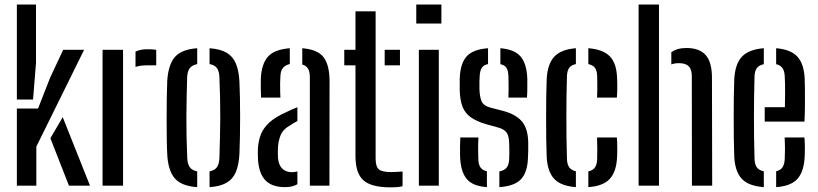

<svg xmlns="http://www.w3.org/2000/svg" viewBox="-20 -820 3614 848"><path d="M54.5 0V-340.5H148L201 -476L259 -600H351.5L140.5 -172.5V0ZM54.5 -380.5V-800H139V-542.5L126 -380.5ZM202.5 -209.5 257 -302.5 377.5 0H284.5Z M433 0V-600H523.5V0ZM578.5 -524.5V-592Q599 -602.5 631.5 -602.5Q641 -602.5 651 -602Q661 -601.5 670 -600V-531.5H632.5Q599.5 -531.5 578.5 -524.5Z M718.5 -140.5Q717 -169.5 716.5 -209.8Q716 -250 716 -294.2Q716 -338.5 716.5 -381.5Q717 -424.5 718.5 -459.5Q722.5 -533.5 752 -567.8Q781.5 -602 851 -607V-537Q827.5 -532 817.5 -518Q807.5 -504 806.5 -478Q805.5 -439.5 804.5 -396Q803.5 -352.5 803.2 -306.8Q803 -261 804 -214.5Q805 -168 807 -122.5Q808 -96 818 -81.8Q828 -67.5 851 -63V6.5Q781 2 751.5 -32.8Q722 -67.5 718.5 -140.5ZM905.5 6.5V-63Q929 -68 938.5 -82Q948 -96 949 -121Q950.5 -166.5 951.5 -210.8Q952.5 -255 952.8 -299.2Q953 -343.5 952 -388.2Q951 -433 949 -479.5Q948 -505 938.2 -519Q928.5 -533 905.5 -537V-607Q953 -603.5 980.8 -587.2Q1008.5 -571 1021.8 -539.5Q1035 -508 1037.5 -459.5Q1039 -427.5 1039.8 -387Q1040.5 -346.5 1040.5 -303.2Q1040.5 -260 1039.8 -218Q1039 -176 1037.5 -140.5Q1035 -92 1021.8 -60.5Q1008.5 -29 980.5 -12.8Q952.5 3.5 905.5 6.5Z M1119.5 -114.5Q1119 -127 1118.8 -139.2Q1118.5 -151.5 1119 -164Q1121.5 -200.5 1133.2 -228.8Q1145 -257 1171 -280.2Q1197 -303.5 1243 -324Q1255 -330 1267.8 -335.8Q1280.5 -341.5 1293.5 -346.5V-285.5Q1286.5 -282 1278.5 -277Q1270.5 -272 1261.5 -266.5Q1229 -248.5 1218.5 -220.8Q1208 -193 1207.5 -163Q1207 -149.5 1207.2 -140.2Q1207.5 -131 1208 -120.5Q1210.5 -92 1226.2 -75.8Q1242 -59.5 1269.5 -59.5Q1283.5 -59.5 1293.5 -63V-6.5Q1272.5 6.5 1239.5 6.5Q1182 6.5 1153 -22.8Q1124 -52 1119.5 -114.5ZM1133 -389Q1132 -408 1131.8 -430.5Q1131.5 -453 1132 -473Q1135 -537 1163 -569.2Q1191 -601.5 1260 -607V-537Q1241.5 -533.5 1230.5 -521Q1219.5 -508.5 1218.5 -484.5Q1217.5 -471 1217.2 -451.8Q1217 -432.5 1217.5 -415Q1218 -397.5 1218.5 -389ZM1348.5 0V-478.5Q1348.5 -502.5 1340.8 -516.2Q1333 -530 1315 -535V-607Q1383.5 -601.5 1409.5 -566.8Q1435.5 -532 1435.5 -461L1435 0Z M1500.5 -531.5V-600H1550V-770H1639V-120Q1639 -85 1652.8 -72.5Q1666.5 -60 1706.5 -60Q1721.5 -60 1732.5 -60.8Q1743.5 -61.5 1758 -62.5V2.5Q1746 5.5 1733.2 6.5Q1720.5 7.5 1705.5 7.5Q1620 7.5 1585 -23.8Q1550 -55 1550 -130.5V-531.5ZM1679 -531.5V-600H1746.5V-531.5Z M1818.5 -716V-800H1929.5V-716ZM1830 0V-600H1918V0Z M2012 -128.5Q2011.5 -152 2011.8 -172.5Q2012 -193 2013 -213H2093Q2091.5 -181.5 2091.8 -159Q2092 -136.5 2092.5 -119.5Q2093 -94 2101.8 -81Q2110.5 -68 2130.5 -63.5V6.5Q2067 2 2040.8 -30.2Q2014.5 -62.5 2012 -128.5ZM2185.5 6.5V-63Q2208 -67 2218.2 -80.2Q2228.5 -93.5 2229 -120Q2229.5 -134.5 2229.5 -143.8Q2229.5 -153 2229.5 -161.8Q2229.5 -170.5 2229 -183Q2228.5 -215.5 2219.5 -231.5Q2210.5 -247.5 2183 -256L2125.5 -272Q2085 -284 2060 -301.5Q2035 -319 2023.5 -347Q2012 -375 2010.5 -419Q2010.5 -435.5 2010.5 -446.8Q2010.5 -458 2010.5 -470.5Q2012 -537.5 2040 -569.8Q2068 -602 2135.5 -607V-537Q2116 -533 2107.8 -520.2Q2099.5 -507.5 2098.5 -482Q2098 -473.5 2097.5 -459.8Q2097 -446 2097.5 -427.5Q2098.5 -394 2106.5 -373.8Q2114.5 -353.5 2145 -345L2199 -331Q2257 -316.5 2285 -283.8Q2313 -251 2313 -186Q2313 -169.5 2313 -156.5Q2313 -143.5 2312 -126.5Q2310.5 -61 2282 -29.5Q2253.5 2 2185.5 6.5ZM2225.5 -389Q2226 -404.5 2226.2 -422Q2226.5 -439.5 2226.2 -455.5Q2226 -471.5 2225.5 -482.5Q2225 -507 2217.2 -519.8Q2209.5 -532.5 2190 -536.5V-607Q2252.5 -602 2279.5 -570.2Q2306.5 -538.5 2309 -472Q2309 -464.5 2309 -448.8Q2309 -433 2308.8 -416.5Q2308.5 -400 2307.5 -389Z M2394.5 -128.5Q2393 -163 2392.5 -206.8Q2392 -250.5 2392 -297.8Q2392 -345 2392.5 -389.5Q2393 -434 2394.5 -470Q2398 -537.5 2428.2 -569.8Q2458.5 -602 2523.5 -607V-537Q2503 -533 2493.8 -520Q2484.5 -507 2484 -482Q2482.5 -435.5 2482 -391Q2481.5 -346.5 2481.5 -302Q2481.5 -257.5 2482 -212.2Q2482.5 -167 2484 -119.5Q2484.5 -94.5 2494 -81.2Q2503.5 -68 2523.5 -63.5V6.5Q2456.5 1.5 2427 -30.8Q2397.5 -63 2394.5 -128.5ZM2578.5 6.5V-63Q2599 -67.5 2608 -80.8Q2617 -94 2617.5 -120Q2618 -140.5 2618 -162Q2618 -183.5 2617 -213H2704.5Q2706 -196.5 2706.2 -171.2Q2706.5 -146 2705.5 -128.5Q2703 -62.5 2673.5 -30.2Q2644 2 2578.5 6.5ZM2617 -389Q2618 -404 2618 -420.8Q2618 -437.5 2618 -453.5Q2618 -469.5 2617.5 -482.5Q2617 -507 2608 -519.8Q2599 -532.5 2578.5 -537V-607Q2644 -602 2674 -570.5Q2704 -539 2705.5 -473Q2706.5 -453.5 2706.2 -430Q2706 -406.5 2704.5 -389Z M2800.5 0V-800H2890.5V0ZM3036 0 3035.5 -483Q3035.5 -513.5 3022 -527.2Q3008.5 -541 2978.5 -541Q2959.5 -541 2945 -535.5V-589Q2957.5 -598.5 2973.8 -603.2Q2990 -608 3012 -608Q3069 -608 3096.8 -576.8Q3124.5 -545.5 3124.5 -476L3125.5 0Z M3223 -128.5Q3221.5 -163 3221 -206.8Q3220.5 -250.5 3220.5 -297.8Q3220.5 -345 3221 -389.5Q3221.5 -434 3223 -470Q3226.5 -537.5 3257 -569.8Q3287.5 -602 3353.5 -607V-536.5Q3331.5 -532 3322.2 -518.5Q3313 -505 3312.5 -482Q3311 -436 3310.5 -391.2Q3310 -346.5 3310 -302.2Q3310 -258 3310.5 -212.5Q3311 -167 3312.5 -119.5Q3313 -94 3322.8 -80.8Q3332.5 -67.5 3353.5 -63.5V6.5Q3285.5 1.5 3255.8 -30.8Q3226 -63 3223 -128.5ZM3408 6.5V-63.5Q3427.5 -68 3436.2 -81.2Q3445 -94.5 3446 -120Q3447 -135 3447 -159.8Q3447 -184.5 3445.5 -213H3533Q3534.5 -197.5 3534.8 -171.2Q3535 -145 3534 -128.5Q3531 -62.5 3502.2 -30.2Q3473.5 2 3408 6.5ZM3357.5 -283V-346.5H3446.5Q3447.5 -374 3447.5 -402Q3447.5 -430 3447.2 -451.5Q3447 -473 3446 -482Q3445 -506.5 3435.8 -519.5Q3426.5 -532.5 3408 -536.5V-607Q3473 -601.5 3502 -569.5Q3531 -537.5 3534 -473Q3534.5 -462 3535 -430.2Q3535.5 -398.5 3535.2 -358.8Q3535 -319 3533 -283Z"/></svg>

Font: Big Shoulders Stencil Text Thin Medium
Style: Regular
Weight: 500
Version: Version 2.001